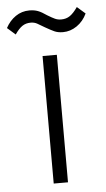

<svg xmlns="http://www.w3.org/2000/svg" viewBox="-91 -716 413 750"><g transform="rotate(-5 115.5 -341.0)"><path d="M-8 -593 -40 -621Q-25 -649 -1 -665.5Q23 -682 53 -682Q72 -682 86.5 -676.5Q101 -671 121 -657Q139 -646 150 -641Q161 -636 174 -636Q194 -636 208.5 -646Q223 -656 239 -679L271 -651Q257 -621 231.5 -603.5Q206 -586 177 -586Q157 -586 143 -592.5Q129 -599 108 -611Q90 -622 79 -628Q68 -634 54 -634Q35 -634 21 -624.5Q7 -615 -8 -593ZM89 -500H145V0H89Z"/></g></svg>

Font: Haskoy Light
Style: Regular
Weight: 300
Designer: Ertekin Erdin
Foundry: Ertekin Erdin
Version: Version 2.000; ttfautohint (v1.8.4.7-5d5b)